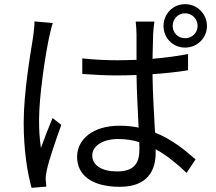

<svg xmlns="http://www.w3.org/2000/svg" viewBox="-20 -861 1040 924"><path d="M146 -758C146 -737 143 -711 140 -687C127 -606 94 -417 94 -271C94 -137 112 -28 132 43L203 37C202 27 201 12 200 3C199 -9 202 -28 205 -41C215 -90 250 -191 275 -260L233 -293C216 -253 193 -194 177 -149C170 -197 168 -236 168 -285C168 -396 197 -592 217 -684C221 -702 228 -734 234 -750ZM651 -143C651 -77 627 -36 543 -36C472 -36 424 -64 424 -113C424 -159 475 -192 549 -192C584 -192 618 -187 650 -177C651 -164 651 -152 651 -143ZM885 -601C833 -591 775 -583 714 -578C715 -624 716 -670 717 -697C718 -717 720 -737 723 -757H633C635 -739 637 -713 637 -696V-573C606 -572 575 -571 544 -571C486 -571 432 -574 376 -580V-505C434 -501 486 -498 542 -498C574 -498 605 -499 637 -500C638 -418 644 -323 647 -247C619 -253 588 -256 555 -256C425 -256 351 -189 351 -106C351 -17 424 38 557 38C691 38 729 -42 729 -124V-143C780 -115 829 -76 878 -29L921 -94C869 -140 806 -191 726 -223C722 -306 715 -405 714 -504C773 -508 831 -514 885 -523ZM871 -677C837 -677 811 -703 811 -736C811 -770 837 -797 871 -797C904 -797 931 -770 931 -736C931 -703 904 -677 871 -677ZM871 -841C812 -841 767 -794 767 -736C767 -678 812 -632 871 -632C929 -632 976 -678 976 -736C976 -794 929 -841 871 -841Z"/></svg>

Font: Noto Sans Mono CJK JP Regular
Style: Regular
Weight: 400
Designer: Ryoko NISHIZUKA (kana & ideographs); Paul D. Hunt (Latin, Greek & Cyrillic); Wenlong ZHANG (bopomofo); Sandoll Communica
Foundry: Adobe Systems Incorporated
Version: Version 1.004;PS 1.004;hotconv 1.0.82;makeotf.lib2.5.63406